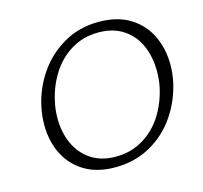

<svg xmlns="http://www.w3.org/2000/svg" viewBox="-99 -773 940 888"><g transform="rotate(-15 371.5 -329.0)"><path d="M80 -268Q80 -311 89 -353Q106 -435 154 -506Q202 -577 277 -620.5Q352 -664 446 -664Q535 -664 595.5 -626.5Q656 -589 686 -526Q716 -463 716 -387Q716 -346 707 -304Q689 -221 641 -150Q593 -79 517.5 -36.5Q442 6 348 6Q260 6 200 -31Q140 -68 110 -130Q80 -192 80 -268ZM640 -296Q648 -331 648 -375Q648 -441 624.5 -496Q601 -551 552 -584Q503 -617 432 -617Q359 -617 301.5 -582Q244 -547 207.5 -489Q171 -431 156 -362Q147 -322 147 -282Q147 -216 171 -161.5Q195 -107 243.5 -74Q292 -41 363 -41Q436 -41 494 -76Q552 -111 588.5 -169Q625 -227 640 -296Z"/></g></svg>

Font: Ysabeau Semilight
Style: Italic
Weight: 300
Italic angle: -12°
Designer: Christian Thalmann (Catharsis Fonts)
Version: Version 0.003